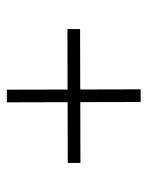

<svg xmlns="http://www.w3.org/2000/svg" viewBox="45 -644 431 561"><g transform="rotate(-90 260.5 -363.5)"><path d="M456 -345 65 -344V-381L456 -382ZM243 -168 242 -559H279L280 -168Z"/></g></svg>

Font: Public Sans VF
Style: Regular
Weight: 400
Designer: Pablo Impallari, Rodrigo Fuenzalida (Modified by Dan O. Williams and USWDS)
Version: Version 1.003